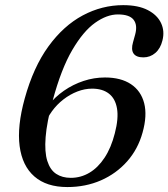

<svg xmlns="http://www.w3.org/2000/svg" viewBox="-20 -733 671 765"><path d="M470.9 -712.5Q531 -712.5 568.9 -692.8Q606.7 -673.1 621.7 -641.1Q636.7 -609.1 627.3 -572.1Q619.5 -539.8 599 -522.1Q578.4 -504.4 551.3 -504.4Q522.5 -504.4 512 -520Q501.6 -535.6 510 -564.6L518.6 -595.7Q528.7 -633.3 512.2 -654.4Q495.7 -675.5 449.7 -675.5Q405.9 -675.5 358.9 -642.1Q311.8 -608.7 267.9 -533.7Q224 -458.8 190.1 -333.2Q166.4 -246.2 161.8 -186.8Q157.1 -127.4 168.5 -91.7Q179.8 -56 203.9 -40.2Q228 -24.4 262.1 -24.4Q302 -24.4 336.2 -44.7Q370.4 -64.9 396.5 -104.4Q422.7 -143.9 437.5 -201.9Q453 -261.5 446.2 -300.8Q439.5 -340.2 413.9 -360Q388.4 -379.8 347 -379.8Q317.8 -379.8 288.4 -368.5Q259 -357.2 232.8 -336.9Q206.5 -316.6 186.7 -289.3Q166.8 -261.9 156.7 -229.8L134.9 -240Q146.7 -279.6 172.8 -313.2Q198.9 -346.7 235 -371.7Q271 -396.6 312.9 -410.5Q354.7 -424.3 398.2 -424.3Q461.4 -424.3 501.5 -397.8Q541.6 -371.2 554.4 -322Q567.1 -272.8 548 -204.8Q529.8 -138.8 486.6 -90Q443.3 -41.2 382.2 -14.4Q321 12.3 248.3 12.3Q165.4 12.3 117 -29.9Q68.6 -72 58.2 -151Q47.9 -229.9 78.4 -340.2Q113 -465.5 173 -548.1Q233 -630.6 309.7 -671.6Q386.3 -712.5 470.9 -712.5Z"/></svg>

Font: Fraunces
Style: Italic
Weight: 900
Italic angle: -16°
Version: Version 1.000;[0bf87f6ff]